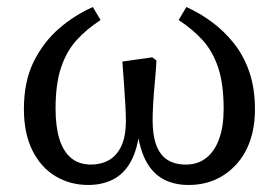

<svg xmlns="http://www.w3.org/2000/svg" viewBox="-20 -513 793 546"><path d="M231 13Q180 13 138.5 -11.5Q97 -36 72.5 -84.5Q48 -133 48 -203Q48 -282 76 -338Q104 -394 148 -432Q192 -470 244 -493L266 -456Q226 -430 197.5 -398.5Q169 -367 153.5 -320.5Q138 -274 138 -204Q138 -153 149 -117.5Q160 -82 182.5 -63.5Q205 -45 239 -45Q267 -45 289.5 -57.5Q312 -70 325 -97.5Q338 -125 338 -171Q338 -189 336.5 -213.5Q335 -238 333 -269.5Q331 -301 328 -338L413 -350L425 -341Q423 -308 420 -276Q417 -244 415.5 -217Q414 -190 414 -171Q414 -128 424.5 -100Q435 -72 456 -58.5Q477 -45 509 -45Q542 -45 566 -63.5Q590 -82 603 -117.5Q616 -153 616 -203Q616 -274 600.5 -320.5Q585 -367 556.5 -398.5Q528 -430 488 -456L510 -493Q548 -476 582.5 -450.5Q617 -425 645 -390Q673 -355 689 -308.5Q705 -262 705 -202Q705 -153 691.5 -113.5Q678 -74 652 -45.5Q626 -17 592 -2Q558 13 516 13Q475 13 444.5 -3.5Q414 -20 395.5 -54.5Q377 -89 370 -143H377Q371 -88 352 -53.5Q333 -19 302 -3Q271 13 231 13Z"/></svg>

Font: Source Serif 4 18pt
Style: Regular
Weight: 400
Designer: Frank Grießhammer
Foundry: Adobe Systems Incorporated
Version: Version 4.004;hotconv 1.0.116;makeotfexe 2.5.65601